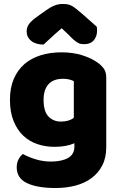

<svg xmlns="http://www.w3.org/2000/svg" viewBox="-20 -764 607 965"><path d="M289 -501Q346 -501 392.5 -486.5Q439 -472 471 -449Q491 -435 502.5 -418Q514 -401 514 -374V-24Q514 29 494 67.5Q474 106 439.5 131.5Q405 157 358.5 169Q312 181 259 181Q168 181 116 156.5Q64 132 64 77Q64 54 73.5 36.5Q83 19 95 10Q124 26 160.5 37Q197 48 236 48Q290 48 322 30Q354 12 354 -28V-44Q313 -26 254 -26Q209 -26 168.5 -39.5Q128 -53 97.5 -81.5Q67 -110 48.5 -155Q30 -200 30 -262Q30 -323 49.5 -368Q69 -413 103.5 -442.5Q138 -472 185.5 -486.5Q233 -501 289 -501ZM351 -356Q344 -360 330.5 -364Q317 -368 297 -368Q248 -368 223.5 -340.5Q199 -313 199 -262Q199 -204 223.5 -178.5Q248 -153 286 -153Q327 -153 351 -172ZM290 -622Q256 -593 237 -575Q218 -557 199 -540Q160 -540 137 -558.5Q114 -577 114 -606Q114 -626 125 -642Q136 -658 162 -677L211 -712Q235 -729 254.5 -736.5Q274 -744 294 -744Q307 -744 317.5 -742.5Q328 -741 339 -735.5Q350 -730 363 -719.5Q376 -709 396 -692L466 -630Q467 -625 467.5 -621Q468 -617 468 -612Q468 -581 451.5 -561.5Q435 -542 404 -542Q394 -542 386 -543.5Q378 -545 369.5 -550Q361 -555 350 -564.5Q339 -574 324 -590Z"/></svg>

Font: Baloo
Style: Regular
Weight: 400
Designer: Sarang Kulkarni and Ek Type
Foundry: Ek Type
Version: Version 1.443;PS 1.000;hotconv 16.6.51;makeotf.lib2.5.65220;